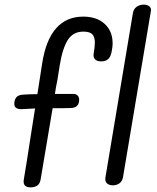

<svg xmlns="http://www.w3.org/2000/svg" viewBox="-20 -812 680 832"><path d="M468 -624Q468 -610 465 -595Q461 -568 450 -557Q439 -546 418 -546Q399 -546 391 -556Q383 -566 386 -580Q391 -610 391 -627Q391 -652 380 -663.5Q369 -675 341 -675Q297 -675 274 -639Q251 -603 239 -530L229 -467Q225 -449 222.5 -433.5Q220 -418 218 -405H297Q310 -405 316.5 -398Q323 -391 323 -380Q323 -345 287 -344Q263 -343 208 -343L156 -34Q153 -16 141.5 -8Q130 0 113 0Q78 0 83 -33Q94 -97 116 -241L132 -342L72 -339Q42 -339 42 -362Q42 -379 50.5 -390Q59 -401 82 -402Q112 -404 142 -404Q158 -509 163 -539Q195 -740 341 -740Q399 -740 433.5 -708.5Q468 -677 468 -624ZM437 -44 556 -756Q559 -773 572 -782.5Q585 -792 603 -792Q618 -792 627 -784.5Q636 -777 634 -765L513 -44Q510 -27 498 -18Q486 -9 469 -9Q452 -9 443 -18Q434 -27 437 -44Z"/></svg>

Font: Mali
Style: Italic
Weight: 400
Italic angle: -10°
Version: Version 1.000; ttfautohint (v1.6)